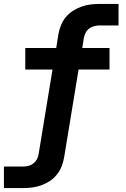

<svg xmlns="http://www.w3.org/2000/svg" viewBox="-25 -755 645 980"><path d="M-5 205V95H93Q107 95 120.5 91.5Q134 88 145 79.5Q156 71 163 58.5Q170 46 172 32L243 -400H104V-510H262L273 -580Q277 -603 286 -625.5Q295 -648 310.5 -667Q326 -686 347 -699.5Q368 -713 390.5 -721Q413 -729 436 -732Q459 -735 482 -735H580V-625H482Q469 -625 455.5 -621.5Q442 -618 430.5 -609.5Q419 -601 412.5 -588.5Q406 -576 403 -562L395 -510H534V-400H376L302 50Q298 73 289 95.5Q280 118 264.5 137Q249 156 228.5 169.5Q208 183 185 191Q162 199 139 202Q116 205 93 205Z"/></svg>

Font: Iosevka Slab XBdEx
Style: Italic
Weight: 800
Width: 7
Italic angle: -9°
Monospace: yes
Designer: Belleve Invis
Foundry: Belleve Invis
Version: Version 11.1.1; ttfautohint (v1.8.3)